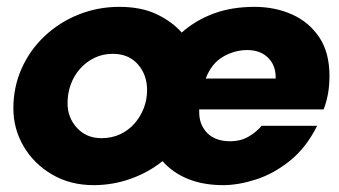

<svg xmlns="http://www.w3.org/2000/svg" viewBox="-20 -528 989 560"><path d="M253 12Q185 12 132 -19Q79 -50 49 -101Q19 -152 19 -212Q19 -274 43 -328Q67 -382 110 -422.5Q153 -463 209 -485.5Q265 -508 328 -508Q392 -508 437 -486.5Q482 -465 510 -433Q549 -468 602 -488Q655 -508 722 -508Q782 -508 831.5 -486Q881 -464 911 -419.5Q941 -375 941 -306Q941 -288 939 -270.5Q937 -253 933 -237.5Q929 -222 924 -209H561Q561 -207 561 -205Q561 -203 561 -201Q561 -164 584.5 -140Q608 -116 652 -116Q681 -116 704 -129Q727 -142 743 -161H905Q873 -97 825.5 -59Q778 -21 726.5 -4.5Q675 12 631 12Q573 12 528.5 -6Q484 -24 454 -58Q413 -25 361 -6.5Q309 12 253 12ZM276 -125Q306 -125 330.5 -136.5Q355 -148 372.5 -168Q390 -188 399.5 -213Q409 -238 409 -265Q409 -310 382 -340.5Q355 -371 309 -371Q280 -371 256 -359.5Q232 -348 214 -328Q196 -308 186.5 -282Q177 -256 177 -227Q177 -185 204.5 -155Q232 -125 276 -125ZM580 -299H784Q784 -301 784 -301.5Q784 -302 784 -303Q784 -338 761.5 -360Q739 -382 701 -382Q664 -382 630.5 -362.5Q597 -343 580 -299Z"/></svg>

Font: Rethink Sans ExtraBold
Style: Italic
Weight: 800
Italic angle: -10°
Designer: The Rethink Sans project authors (Hans Thiessen). DM Sans designed by Colophon Foundry.
Foundry: Rethink Communications LLC
Version: Version 1.001